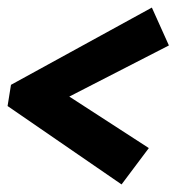

<svg xmlns="http://www.w3.org/2000/svg" viewBox="-23 -531 466 507"><path d="M370 -140 298 -44 -3 -251 6 -307 378 -511 423 -411 160 -276Z"/></svg>

Font: Piazzolla ExtraBold
Style: Italic
Weight: 800
Italic angle: -11.3°
Designer: Juan Pablo del Peral
Foundry: Huerta Tipografica
Version: Version 1.330